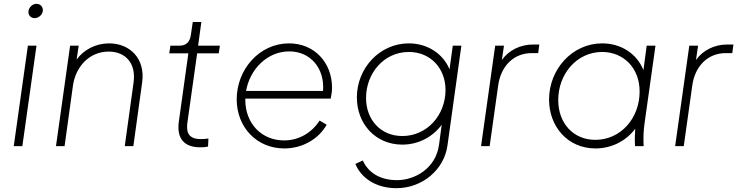

<svg xmlns="http://www.w3.org/2000/svg" viewBox="-20 -765 3859 1005"><path d="M52 0H97L171 -526H126ZM129 -707C126 -687 141 -670 161 -670C182 -670 201 -687 204 -707C207 -728 192 -745 171 -745C151 -745 132 -728 129 -707Z M273 0H318L362 -318C376 -415 447 -495 549 -495C634 -495 694 -437 679 -332L633 0H678L724 -333C742 -459 659 -538 551 -538C482 -538 418 -505 381 -453L392 -526H347Z M1028 6C1034 6 1055 6 1069 2L1071 -40C1061 -38 1043 -37 1030 -37C956 -37 956 -87 961 -124L1012 -486H1125L1131 -526H1017L1034 -650H989L979 -582C974 -545 954 -526 920 -526H872L866 -486H966L916 -128C904 -40 944 6 1028 6Z M1468 12C1561 12 1646 -35 1690 -112L1653 -134C1611 -69 1544 -30 1467 -30C1348 -30 1264 -120 1264 -242V-249H1711C1715 -266 1718 -287 1718 -306C1718 -439 1624 -538 1493 -538C1338 -538 1219 -402 1219 -245C1219 -99 1324 12 1468 12ZM1268 -289C1288 -403 1379 -496 1494 -496C1604 -496 1680 -409 1671 -289Z M2055 220C2190 220 2304 124 2322 -2L2395 -526H2350L2333 -402C2300 -483 2218 -538 2120 -538C1968 -538 1848 -409 1848 -255C1848 -117 1945 -8 2086 -8C2170 -8 2245 -48 2292 -112L2278 -7C2261 117 2151 178 2058 178C1972 178 1909 141 1879 75L1840 93C1869 164 1945 220 2055 220ZM1896 -252C1896 -381 1989 -493 2120 -493C2234 -493 2312 -407 2312 -294C2312 -162 2215 -53 2086 -53C1971 -53 1896 -140 1896 -252Z M2498 0H2543L2588 -320C2602 -417 2667 -487 2763 -487H2797L2803 -532H2770C2704 -532 2643 -502 2607 -451L2618 -526H2572Z M3097 12C3181 12 3257 -27 3305 -91C3303 -61 3302 -34 3304 0H3349C3347 -45 3348 -77 3354 -121L3411 -526H3365L3348 -398C3313 -485 3230 -538 3132 -538C2976 -538 2854 -403 2854 -244C2854 -102 2952 12 3097 12ZM2902 -241C2902 -378 2999 -493 3132 -493C3241 -493 3328 -412 3328 -286C3328 -147 3230 -33 3096 -33C2981 -33 2902 -120 2902 -241Z M3514 0H3559L3604 -320C3618 -417 3683 -487 3779 -487H3813L3819 -532H3786C3720 -532 3659 -502 3623 -451L3634 -526H3588Z"/></svg>

Font: Mluvka ExtraLight
Style: Italic
Weight: 200
Italic angle: -8°
Designer: Modified by Jiří Krblich, Original typeface by Gumpita Rahayu
Foundry: Gumpita Rahayu & Jiří Krblich
Version: Version 2.000;Glyphs 3.1.1 (3134)